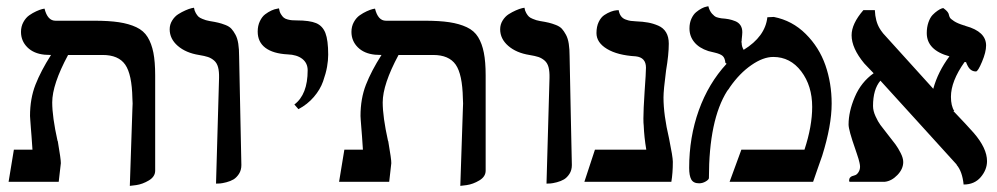

<svg xmlns="http://www.w3.org/2000/svg" viewBox="-20 -588 3226 621"><path d="M399.9 13.2 408.2 -234.9Q409.7 -253.9 408.2 -270Q406.7 -347.7 385 -378.9Q363.3 -410.2 312 -410.2H200.2Q148.9 -314.9 148.9 -256.8Q148.9 -210 166 -132.8L167 -130.9Q177.2 -71.3 176.8 -60.1Q175.8 -50.3 173.3 -29.8Q170.9 -9.3 169.9 0H7.8L24.9 -104H85Q84 -114.3 82 -147Q81.1 -158.7 79.8 -174.6Q78.6 -190.4 77.9 -200.4Q77.1 -210.4 77.1 -212.9Q77.1 -269 94.7 -314Q112.3 -358.9 145 -410.2Q141.6 -410.2 134.5 -410.6Q127.4 -411.1 124 -411.1Q88.9 -414.6 68.4 -435.1Q47.9 -455.6 47.9 -484.9Q47.9 -502.4 55.7 -516.6Q63.5 -530.8 74.7 -538.6Q85.9 -546.4 97.2 -551.5Q108.4 -556.6 116.2 -558.6L124 -560.1Q133.8 -521 159.2 -521H284.2Q332.5 -521 364.7 -516.1Q397 -511.2 420.9 -500Q444.8 -488.8 457.5 -468Q470.2 -447.3 476.1 -417.7Q481.9 -388.2 481.9 -344.2V-36.1Q481.9 -16.6 461.4 -4.4Q440.9 7.8 420.4 10.7Z M678.7 5.9 688.5 -335.9Q689 -356.9 685.3 -370.6Q681.6 -384.3 672.6 -392.1Q663.6 -399.9 652.8 -403.6Q642.1 -407.2 623.5 -410.2Q581.1 -417 554.9 -439.7Q528.8 -462.4 528.8 -493.2Q528.8 -508.8 536.9 -521.7Q544.9 -534.7 556.4 -542Q567.9 -549.3 579.6 -554.4Q591.3 -559.6 599.6 -561.5L607.4 -563Q608.9 -553.2 613.3 -545.7Q617.7 -538.1 621.8 -534.2Q626 -530.3 634.5 -526.9Q643.1 -523.4 646 -522.7Q648.9 -522 657.7 -520Q675.8 -517.1 686 -514.6Q696.3 -512.2 709 -507.3Q721.7 -502.4 728.5 -494.9Q735.4 -487.3 741.7 -475.6Q748 -463.9 750.7 -446.5Q753.4 -429.2 753.4 -405.8Q754.4 -354.5 757.1 -227.3Q759.8 -100.1 760.7 -54.2Q760.7 -37.6 752.9 -25.6Q745.1 -13.7 735.4 -7.8Q725.6 -2 712.2 1.5Q698.7 4.9 691.7 5.4Q684.6 5.9 678.7 5.9Z M945.3 -234.9 932.1 -250Q975.1 -282.2 975.1 -360.8Q975.1 -383.8 957.8 -397.5Q940.4 -411.1 910.2 -412.1Q863.3 -414.6 838.4 -433.3Q813.5 -452.1 813.5 -485.8Q813.5 -504.9 820.6 -519.5Q827.6 -534.2 837.6 -541.7Q847.7 -549.3 857.9 -554Q868.2 -558.6 875.5 -559.6L882.3 -561Q883.8 -550.3 888.4 -542.5Q893.1 -534.7 897.9 -530.8Q902.8 -526.9 910.9 -524.9Q918.9 -522.9 924.6 -522.5Q930.2 -522 939.5 -522Q981.4 -522 1002.4 -513.2Q1023.4 -504.4 1032.5 -481.2Q1041.5 -458 1041.5 -411.1Q1041.5 -392.6 1037.8 -371.8Q1034.2 -351.1 1024.9 -324.7Q1015.6 -298.3 995.1 -274.4Q974.6 -250.5 945.3 -234.9Z M1468.8 13.2 1477.1 -234.9Q1478.5 -253.9 1477.1 -270Q1475.6 -347.7 1453.9 -378.9Q1432.1 -410.2 1380.9 -410.2H1269Q1217.8 -314.9 1217.8 -256.8Q1217.8 -210 1234.9 -132.8L1235.8 -130.9Q1246.1 -71.3 1245.6 -60.1Q1244.6 -50.3 1242.2 -29.8Q1239.7 -9.3 1238.8 0H1076.7L1093.8 -104H1153.8Q1152.8 -114.3 1150.9 -147Q1149.9 -158.7 1148.7 -174.6Q1147.5 -190.4 1146.7 -200.4Q1146 -210.4 1146 -212.9Q1146 -269 1163.6 -314Q1181.2 -358.9 1213.9 -410.2Q1210.4 -410.2 1203.4 -410.6Q1196.3 -411.1 1192.9 -411.1Q1157.7 -414.6 1137.2 -435.1Q1116.7 -455.6 1116.7 -484.9Q1116.7 -502.4 1124.5 -516.6Q1132.3 -530.8 1143.6 -538.6Q1154.8 -546.4 1166 -551.5Q1177.2 -556.6 1185.1 -558.6L1192.9 -560.1Q1202.6 -521 1228 -521H1353Q1401.4 -521 1433.6 -516.1Q1465.8 -511.2 1489.7 -500Q1513.7 -488.8 1526.4 -468Q1539.1 -447.3 1544.9 -417.7Q1550.8 -388.2 1550.8 -344.2V-36.1Q1550.8 -16.6 1530.3 -4.4Q1509.8 7.8 1489.3 10.7Z M1747.6 5.9 1757.3 -335.9Q1757.8 -356.9 1754.2 -370.6Q1750.5 -384.3 1741.5 -392.1Q1732.4 -399.9 1721.7 -403.6Q1710.9 -407.2 1692.4 -410.2Q1649.9 -417 1623.8 -439.7Q1597.7 -462.4 1597.7 -493.2Q1597.7 -508.8 1605.7 -521.7Q1613.8 -534.7 1625.2 -542Q1636.7 -549.3 1648.4 -554.4Q1660.2 -559.6 1668.5 -561.5L1676.3 -563Q1677.7 -553.2 1682.1 -545.7Q1686.5 -538.1 1690.7 -534.2Q1694.8 -530.3 1703.4 -526.9Q1711.9 -523.4 1714.8 -522.7Q1717.8 -522 1726.6 -520Q1744.6 -517.1 1754.9 -514.6Q1765.1 -512.2 1777.8 -507.3Q1790.5 -502.4 1797.4 -494.9Q1804.2 -487.3 1810.5 -475.6Q1816.9 -463.9 1819.6 -446.5Q1822.3 -429.2 1822.3 -405.8Q1823.2 -354.5 1825.9 -227.3Q1828.6 -100.1 1829.6 -54.2Q1829.6 -37.6 1821.8 -25.6Q1814 -13.7 1804.2 -7.8Q1794.4 -2 1781 1.5Q1767.6 4.9 1760.5 5.4Q1753.4 5.9 1747.6 5.9Z M2126 -272.9Q2126 -216.3 2144 -140.1Q2156.2 -80.1 2156.2 -64.9Q2156.2 -28.3 2151.4 0H1870.1L1904.3 -104H2070.3Q2063.5 -144.5 2062 -182.1Q2061 -189 2061 -205.1Q2061 -232.4 2064.9 -292Q2069.3 -352.5 2069.3 -369.1Q2069.3 -402.3 2036.1 -405.8Q1977.5 -409.2 1943.4 -429.7Q1909.2 -450.2 1909.2 -481Q1909.2 -502 1916.5 -517.1Q1923.8 -532.2 1934.6 -539.3Q1945.3 -546.4 1955.8 -550.3Q1966.3 -554.2 1973.6 -554.7L1981 -555.2Q1982.9 -543.5 1988.5 -535.9Q1994.1 -528.3 2003.4 -524.9Q2012.7 -521.5 2019.5 -520.5Q2026.4 -519.5 2037.1 -519Q2059.6 -518.1 2075.9 -515.1Q2092.3 -512.2 2108.9 -505.1Q2125.5 -498 2134.3 -483.4Q2143.1 -468.8 2143.1 -446.8Q2143.1 -411.6 2134.3 -359.9Q2126 -296.4 2126 -272.9Z M2461.9 -532.2Q2465.3 -532.2 2472.4 -532.7Q2479.5 -533.2 2482.9 -533.2Q2542.5 -521.5 2585.9 -478.3Q2629.4 -435.1 2649.7 -377Q2669.9 -318.8 2669.9 -252.9Q2669.9 -182.1 2639.2 -84Q2634.8 -70.8 2624.5 -42.2Q2614.3 -13.7 2609.9 0H2339.8L2377.9 -104H2582Q2606.9 -179.7 2606.9 -242.2Q2606.9 -310.5 2571.5 -357.2Q2536.1 -403.8 2481 -403.8Q2448.2 -403.8 2410.2 -377.4Q2372.1 -351.1 2340.8 -306.2Q2340.3 -305.2 2337.4 -300.8Q2334.5 -296.4 2332 -293.9Q2272.9 -200.2 2272.9 -12.2Q2272.9 -7.3 2262.7 -1.2Q2252.4 4.9 2241.2 4.9Q2222.7 4.9 2215.8 -7.6Q2209 -20 2209 -44.9Q2209 -144 2240.2 -231.2Q2271.5 -318.4 2330.1 -381.8Q2328.1 -383.8 2326.2 -384.8Q2324.7 -400.4 2317.4 -407Q2310.1 -413.6 2291 -418Q2288.1 -418.9 2281 -420.4Q2273.9 -421.9 2271 -422.9Q2241.2 -432.6 2225.6 -451.7Q2210 -470.7 2210 -496.1Q2210 -513.7 2216.3 -527.6Q2222.7 -541.5 2231.7 -548.8Q2240.7 -556.2 2249.5 -560.8Q2258.3 -565.4 2264.6 -566.4L2271 -567.9Q2274.9 -552.7 2283 -543.7Q2291 -534.7 2297.4 -532.5Q2303.7 -530.3 2313 -528.8Q2326.7 -527.8 2336.9 -525.9Q2347.2 -523.9 2358.2 -519.5Q2369.1 -515.1 2375 -506.1Q2380.9 -497.1 2380.9 -483.9Q2380.9 -477.5 2378.9 -460V-460.9V-457Q2377.4 -452.6 2378.9 -448.2Q2378.9 -437.5 2385.3 -426.8Q2455.1 -469.7 2461.9 -532.2Z M3169.4 -440.9Q3169.4 -419.4 3156.2 -388.2Q3143.1 -356.9 3136.7 -356.9Q3119.6 -356.9 3110.4 -374L3108.4 -377.9Q3106.9 -380.4 3106.2 -382.6Q3105.5 -384.8 3105.2 -385.7Q3105 -386.7 3103.5 -387.2H3099.6Q3055.7 -325.2 3055.7 -274.9Q3055.7 -245.6 3066.4 -229H3063.5Q3107.9 -182.6 3129.4 -158.2Q3172.4 -108.4 3172.4 -66.9Q3172.4 -39.1 3152.1 -15.1Q3131.8 8.8 3096.7 8.8Q3092.3 -34.2 3073.7 -55.2H3074.7Q3031.7 -102.1 2951.2 -191.2Q2870.6 -280.3 2827.6 -327.1Q2803.7 -299.3 2803.7 -245.1Q2803.7 -229.5 2811.8 -211.9Q2819.8 -194.3 2827.6 -183.8Q2835.4 -173.3 2851.6 -152.8Q2867.7 -132.8 2876.2 -121.1Q2884.8 -109.4 2893.1 -93Q2901.4 -76.7 2901.4 -64Q2901.4 -41.5 2882.6 -22Q2863.8 -2.4 2841.8 0H2830.6H2727.5Q2725.6 -3.9 2726.6 -5.9Q2726.6 -13.7 2735.4 -18.1Q2736.3 -18.6 2740 -19.5Q2743.7 -20.5 2744.6 -21Q2751 -22.5 2756.3 -30.5Q2761.7 -38.6 2761.7 -48.8Q2761.7 -54.2 2760 -61.5Q2758.3 -68.8 2756.8 -74Q2755.4 -79.1 2751.7 -89.8Q2748 -100.6 2746.6 -105Q2724.6 -167.5 2724.6 -185.1Q2724.6 -227.1 2744.9 -274.7Q2765.1 -322.3 2805.7 -351.1Q2801.3 -356 2790.5 -366.9Q2779.8 -377.9 2775.4 -382.8Q2734.4 -432.1 2734.4 -474.1Q2734.4 -511.2 2772.5 -555.2H2809.6Q2811 -519 2825.7 -495.1Q2828.1 -490.7 2836.4 -480Q2978.5 -323.2 2993.7 -306.2L2998.5 -300.8Q3013.7 -356 3050.8 -405.8Q2977.5 -425.8 2977.5 -481Q2977.5 -500 2982.9 -515.6Q2988.3 -531.2 2996.3 -539.6Q3004.4 -547.9 3012.2 -553.2Q3020 -558.6 3025.4 -560.5L3030.8 -562Q3044.9 -551.8 3047.4 -544.9Q3048.8 -543.5 3048.8 -541Q3050.3 -534.7 3052.5 -530.8Q3054.7 -526.9 3065.9 -519.5Q3077.1 -512.2 3097.7 -505.9Q3099.6 -505.9 3103.5 -503.9Q3169.4 -485.8 3169.4 -440.9Z"/></svg>

Font: Common Serif SemiBold
Style: Regular
Weight: 600
Designer: Philipp H. Poll, Khaled Hosny
Foundry: Stefan Peev, Context Ltd.
Version: Version 1.026